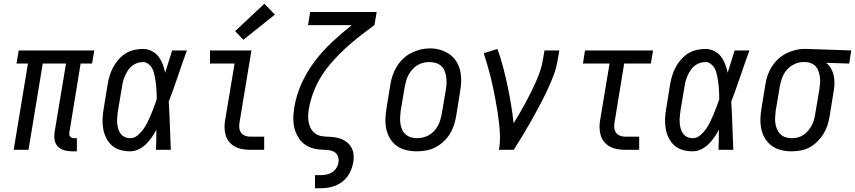

<svg xmlns="http://www.w3.org/2000/svg" viewBox="-20 -799 4560 1024"><path d="M364 8Q343 8 323 2.5Q303 -3 289 -17Q275 -31 271.5 -51.5Q268 -72 271 -93L332 -460H208L132 0H53L129 -460H68L80 -530H483L471 -460H410L350 -93Q349 -87 349.5 -81Q350 -75 354 -70.5Q358 -66 363.5 -64Q369 -62 375 -62H390V8Z M675 8Q648 8 622 1Q596 -6 577 -23Q558 -40 546.5 -63Q535 -86 530.5 -111.5Q526 -137 527 -164.5Q528 -192 533 -219L554 -349Q558 -373 565 -396Q572 -419 583.5 -440.5Q595 -462 612 -481.5Q629 -501 650 -514Q671 -527 695 -532.5Q719 -538 743 -538Q767 -538 789 -527Q811 -516 825 -497.5Q839 -479 847.5 -457Q856 -435 861 -411Q870 -441 879.5 -470.5Q889 -500 898 -530H977Q952 -462 929 -393.5Q906 -325 880 -257Q884 -193 886 -128.5Q888 -64 891 0H812Q813 -27 813.5 -53.5Q814 -80 814 -107Q803 -86 789 -66Q775 -46 758 -29.5Q741 -13 719 -2.5Q697 8 675 8ZM675 -62Q696 -62 714 -77Q732 -92 745 -110.5Q758 -129 767.5 -148.5Q777 -168 785.5 -188.5Q794 -209 801.5 -229Q809 -249 816 -270Q816 -285 815.5 -299.5Q815 -314 814 -328.5Q813 -343 811 -357.5Q809 -372 806.5 -386Q804 -400 800 -414Q796 -428 788.5 -439.5Q781 -451 769 -459.5Q757 -468 743 -468Q727 -468 712 -463Q697 -458 684.5 -448Q672 -438 663 -424.5Q654 -411 647.5 -396.5Q641 -382 637 -367.5Q633 -353 631 -338L609 -208Q607 -192 605.5 -176Q604 -160 605 -144.5Q606 -129 610 -114Q614 -99 622.5 -87Q631 -75 645 -68.5Q659 -62 675 -62Z M1315 0Q1294 0 1273 -3.5Q1252 -7 1234 -16.5Q1216 -26 1203 -41.5Q1190 -57 1184 -76.5Q1178 -96 1177.5 -117.5Q1177 -139 1181 -160L1231 -460H1100V-530H1321L1258 -149Q1255 -134 1256 -119Q1257 -104 1265 -92.5Q1273 -81 1286.5 -75.5Q1300 -70 1315 -70H1389V0ZM1278 -587 1234 -633 1390 -779 1446 -721Z M1660 205V135H1690Q1705 135 1721 132Q1737 129 1751 120Q1765 111 1774 97Q1783 83 1785 67Q1788 51 1782.5 35.5Q1777 20 1764 12Q1751 4 1734.5 2Q1718 0 1701.5 -0.5Q1685 -1 1669 -3.5Q1653 -6 1638 -11.5Q1623 -17 1610 -25.5Q1597 -34 1586.5 -45.5Q1576 -57 1568.5 -70.5Q1561 -84 1555.5 -98.5Q1550 -113 1547.5 -129Q1545 -145 1544.5 -161.5Q1544 -178 1545.5 -194.5Q1547 -211 1550 -228Q1550 -228 1550 -228.5Q1550 -229 1550 -229Q1561 -294 1589 -355.5Q1617 -417 1658.5 -472Q1700 -527 1751 -574.5Q1802 -622 1856 -665H1623L1634 -735H1989L1977 -665Q1937 -636 1898 -605.5Q1859 -575 1823 -542Q1787 -509 1754 -472Q1721 -435 1695 -394Q1669 -353 1652 -308Q1635 -263 1627 -218Q1624 -199 1623.5 -179.5Q1623 -160 1627 -142.5Q1631 -125 1640.5 -109.5Q1650 -94 1665 -84.5Q1680 -75 1698.5 -72.5Q1717 -70 1736 -69.5Q1755 -69 1773.5 -65.5Q1792 -62 1808 -54.5Q1824 -47 1837 -34.5Q1850 -22 1857.5 -5.5Q1865 11 1866 30Q1867 49 1864 68Q1860 87 1853 106Q1846 125 1833.5 142Q1821 159 1804 171.5Q1787 184 1768 191.5Q1749 199 1729 202Q1709 205 1690 205Z M2202 8Q2174 8 2146.5 1.5Q2119 -5 2097.5 -20Q2076 -35 2061.5 -58Q2047 -81 2041 -107.5Q2035 -134 2035.5 -162.5Q2036 -191 2041 -219L2062 -349Q2066 -374 2074.5 -398.5Q2083 -423 2097 -445.5Q2111 -468 2130.5 -486.5Q2150 -505 2174 -517Q2198 -529 2223 -535Q2248 -541 2273 -541Q2302 -541 2328.5 -533Q2355 -525 2377 -510Q2399 -495 2413.5 -472Q2428 -449 2434 -422.5Q2440 -396 2439.5 -367.5Q2439 -339 2434 -311L2413 -181Q2409 -156 2401 -131.5Q2393 -107 2379 -84.5Q2365 -62 2345 -43.5Q2325 -25 2301.5 -13Q2278 -1 2252.5 3.5Q2227 8 2202 8ZM2204 -62Q2220 -62 2236.5 -66Q2253 -70 2268 -78.5Q2283 -87 2295 -100Q2307 -113 2315.5 -128.5Q2324 -144 2328.5 -160Q2333 -176 2336 -192L2358 -322Q2361 -339 2361.5 -356.5Q2362 -374 2359.5 -390.5Q2357 -407 2350.5 -422.5Q2344 -438 2331.5 -448.5Q2319 -459 2303 -463.5Q2287 -468 2269 -468Q2253 -468 2236.5 -464Q2220 -460 2205.5 -451Q2191 -442 2179.5 -429Q2168 -416 2159.5 -401Q2151 -386 2146.5 -370Q2142 -354 2139 -338L2117 -208Q2115 -191 2114 -173.5Q2113 -156 2115.5 -139.5Q2118 -123 2124.5 -108Q2131 -93 2143 -82.5Q2155 -72 2171 -67Q2187 -62 2204 -62Z M2641 0Q2647 -33 2646.5 -67Q2646 -101 2642.5 -134Q2639 -167 2634 -199.5Q2629 -232 2623 -264Q2617 -296 2610.5 -328Q2604 -360 2596 -391.5Q2588 -423 2579 -453.5Q2570 -484 2560 -515L2633 -538Q2650 -491 2663 -442Q2676 -393 2686.5 -343Q2697 -293 2705.5 -242.5Q2714 -192 2719 -141Q2736 -168 2751.5 -195Q2767 -222 2782 -249.5Q2797 -277 2811 -305Q2825 -333 2837.5 -361.5Q2850 -390 2860 -418.5Q2870 -447 2875 -477L2884 -530H2963L2954 -477Q2947 -435 2931 -393.5Q2915 -352 2896 -312Q2877 -272 2856 -232.5Q2835 -193 2813 -154Q2791 -115 2767.5 -76.5Q2744 -38 2720 0Z M3315 0Q3294 0 3273 -3.5Q3252 -7 3234 -16.5Q3216 -26 3203 -41.5Q3190 -57 3184 -76.5Q3178 -96 3177.5 -117.5Q3177 -139 3181 -160L3231 -460H3089L3100 -530H3463L3451 -460H3309L3258 -149Q3255 -134 3256 -119Q3257 -104 3265 -92.5Q3273 -81 3286.5 -75.5Q3300 -70 3315 -70H3389V0Z M3675 8Q3648 8 3622 1Q3596 -6 3577 -23Q3558 -40 3546.5 -63Q3535 -86 3530.5 -111.5Q3526 -137 3527 -164.5Q3528 -192 3533 -219L3554 -349Q3558 -373 3565 -396Q3572 -419 3583.5 -440.5Q3595 -462 3612 -481.5Q3629 -501 3650 -514Q3671 -527 3695 -532.5Q3719 -538 3743 -538Q3767 -538 3789 -527Q3811 -516 3825 -497.5Q3839 -479 3847.5 -457Q3856 -435 3861 -411Q3870 -441 3879.5 -470.5Q3889 -500 3898 -530H3977Q3952 -462 3929 -393.5Q3906 -325 3880 -257Q3884 -193 3886 -128.5Q3888 -64 3891 0H3812Q3813 -27 3813.5 -53.5Q3814 -80 3814 -107Q3803 -86 3789 -66Q3775 -46 3758 -29.5Q3741 -13 3719 -2.5Q3697 8 3675 8ZM3675 -62Q3696 -62 3714 -77Q3732 -92 3745 -110.5Q3758 -129 3767.5 -148.5Q3777 -168 3785.5 -188.5Q3794 -209 3801.5 -229Q3809 -249 3816 -270Q3816 -285 3815.5 -299.5Q3815 -314 3814 -328.5Q3813 -343 3811 -357.5Q3809 -372 3806.5 -386Q3804 -400 3800 -414Q3796 -428 3788.5 -439.5Q3781 -451 3769 -459.5Q3757 -468 3743 -468Q3727 -468 3712 -463Q3697 -458 3684.5 -448Q3672 -438 3663 -424.5Q3654 -411 3647.5 -396.5Q3641 -382 3637 -367.5Q3633 -353 3631 -338L3609 -208Q3607 -192 3605.5 -176Q3604 -160 3605 -144.5Q3606 -129 3610 -114Q3614 -99 3622.5 -87Q3631 -75 3645 -68.5Q3659 -62 3675 -62Z M4201 8Q4173 8 4146 1.5Q4119 -5 4097.5 -20.5Q4076 -36 4061.5 -58.5Q4047 -81 4041 -107.5Q4035 -134 4035.5 -162.5Q4036 -191 4041 -219L4062 -349Q4066 -374 4074 -397.5Q4082 -421 4096 -443Q4110 -465 4129.5 -483.5Q4149 -502 4172 -513.5Q4195 -525 4219.5 -531.5Q4244 -538 4268 -538Q4272 -538 4275.5 -538Q4279 -538 4283 -538L4520 -530L4509 -460L4386 -464Q4402 -451 4412 -433.5Q4422 -416 4426.5 -396Q4431 -376 4430.5 -354Q4430 -332 4426 -311L4405 -181Q4401 -156 4393.5 -132Q4386 -108 4372.5 -86Q4359 -64 4340 -45Q4321 -26 4298.5 -13.5Q4276 -1 4251 3.5Q4226 8 4201 8ZM4203 -62Q4219 -62 4235 -66Q4251 -70 4265 -79.5Q4279 -89 4290 -102Q4301 -115 4309 -130Q4317 -145 4321.5 -160.5Q4326 -176 4328 -192L4350 -322Q4352 -338 4353.5 -354Q4355 -370 4353 -385.5Q4351 -401 4346.5 -416Q4342 -431 4332.5 -442.5Q4323 -454 4309 -460.5Q4295 -467 4279 -468H4271Q4269 -468 4267 -468Q4265 -468 4263 -468Q4240 -468 4217 -457Q4194 -446 4177 -427Q4160 -408 4151.5 -384.5Q4143 -361 4139 -338L4117 -208Q4115 -191 4114 -173.5Q4113 -156 4115.5 -140Q4118 -124 4124.5 -109Q4131 -94 4142.5 -83Q4154 -72 4170 -67Q4186 -62 4203 -62Z"/></svg>

Font: Iosevka Slab Oblique
Style: Regular
Weight: 400
Italic angle: -9°
Monospace: yes
Designer: Belleve Invis
Foundry: Belleve Invis
Version: Version 11.1.1; ttfautohint (v1.8.3)